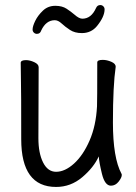

<svg xmlns="http://www.w3.org/2000/svg" viewBox="-20 -722 540 760"><path d="M202 18Q64 18 64 -171Q64 -374 63 -395L62 -474Q63 -484 83 -484Q98 -484 115.5 -476Q133 -468 133 -456Q132 -340 132 -175Q132 -116 150.5 -79Q169 -42 202 -42Q237 -42 273 -74.5Q309 -107 334.5 -165.5Q360 -224 364 -301Q365 -318 365 -475Q365 -485 387 -485Q403 -485 420.5 -477.5Q438 -470 438 -458Q427 -383 427 -237Q427 -97 461 -34Q462 -33 462 -29Q462 -19 449.5 -3Q437 13 419 13Q395 13 383.5 -34Q372 -81 371 -103Q351 -59 305.5 -20.5Q260 18 202 18ZM126 -588Q119 -588 114 -593Q109 -598 109 -605Q109 -618 119.5 -639.5Q130 -661 150 -680Q170 -699 199 -699Q226 -699 243.5 -687.5Q261 -676 275 -664Q293 -648 306 -648Q341 -648 360 -690Q365 -702 377 -702Q384 -702 389 -697Q394 -692 394 -685Q394 -656 364 -619Q341 -591 304 -591Q276 -591 257 -603.5Q238 -616 224 -629Q210 -642 197 -642Q162 -642 143 -601Q139 -588 126 -588Z"/></svg>

Font: LXGW WenKai Mono Lite
Style: Regular
Weight: 400
Monospace: yes
Designer: LXGW / Fontworks Inc.
Foundry: LXGW / Fontworks Inc.
Version: Version 1.520; June 14, 2025